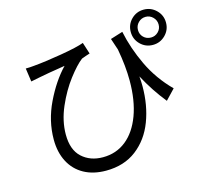

<svg xmlns="http://www.w3.org/2000/svg" viewBox="-121 -957 1242 1157"><g transform="rotate(-15 500.0 -378.5)"><path d="M981 -708Q981 -662 948.5 -630Q916 -598 871 -598Q825 -598 793 -630Q761 -662 761 -708Q761 -754 793 -786Q825 -818 871 -818Q916 -818 948.5 -786Q981 -754 981 -708ZM935 -708Q935 -735 916 -754Q897 -773 871 -773Q844 -773 825 -754Q806 -735 806 -708Q806 -681 824.5 -662.5Q843 -644 871 -644Q897 -644 916 -662.5Q935 -681 935 -708ZM923 -313 864 -251Q796 -335 742 -436Q745 -405 745 -374Q745 -256 707.5 -157Q670 -58 592.5 1.5Q515 61 402 61Q323 61 265 29Q207 -3 176 -62.5Q145 -122 145 -201Q145 -318 198.5 -429Q252 -540 323 -614Q203 -595 160 -586L105 -575L93 -659Q119 -659 146 -662Q216 -668 319.5 -685.5Q423 -703 465 -719L488 -647Q479 -644 462 -638.5Q445 -633 436 -629Q399 -601 348.5 -535Q298 -469 260.5 -382.5Q223 -296 223 -212Q223 -116 274.5 -69Q326 -22 405 -22Q488 -22 549.5 -71Q611 -120 645 -211.5Q679 -303 679 -427Q679 -517 659 -626L635 -698L712 -722Q734 -615 785 -507.5Q836 -400 923 -313Z"/></g></svg>

Font: Noto Sans SC
Style: Regular
Weight: 400
Designer: Ryoko NISHIZUKA ____ (kana & ideographs); Paul D. Hunt (Latin, Greek & Cyrillic); Wenlong ZHANG ___ (bopomofo); Sandoll 
Foundry: Adobe Systems Incorporated
Version: Version 1.004